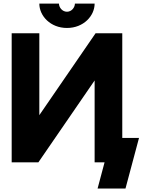

<svg xmlns="http://www.w3.org/2000/svg" viewBox="-20 -909 798 1075"><path d="M355 -752.4C447.8 -752.4 509.8 -820.3 509.8 -888.7H399.4C399.4 -868.2 381.8 -843.3 355 -843.3C328.1 -843.3 310.1 -868.2 310.1 -888.7H200.2C200.2 -820.3 262.2 -752.4 355 -752.4ZM515.1 -722.7 200.2 -264.2V-722.7H45.4V0H194.8L509.8 -458.5V0H565.4L526.4 146.5H682.6L758.3 -136.7H664.6V-722.7Z"/></svg>

Font: Giphurs ExtraBold
Style: Regular
Weight: 800
Version: Version 1.000